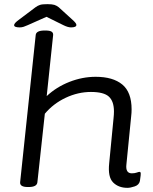

<svg xmlns="http://www.w3.org/2000/svg" viewBox="-20 -899 737 925"><path d="M594 6Q551 6 525 -20Q499 -46 506 -112L527 -329Q528 -338 528.5 -346.5Q529 -355 529 -362Q529 -411 504.5 -433.5Q480 -456 418 -456Q356 -456 296.5 -428Q237 -400 196 -351L160 -20Q157 2 118 2H114Q75 2 77 -21L152 -730Q154 -752 195 -752H199Q220 -752 228.5 -746.5Q237 -741 236 -730L205 -436Q252 -480 314.5 -504.5Q377 -529 441 -529Q524 -529 569 -492Q614 -455 614 -372Q614 -364 613.5 -355.5Q613 -347 612 -339L589 -107Q584 -64 615 -64Q629 -64 638.5 -67.5Q648 -71 652 -71Q658 -71 658 -63Q658 -62 657.5 -53Q657 -44 654 -27Q650 -8 629 -1Q608 6 594 6ZM75 -767Q48 -767 48 -778Q48 -787 70 -803L151 -864Q162 -872 173 -875.5Q184 -879 208 -879Q231 -879 242 -875.5Q253 -872 263 -864L330 -803Q348 -787 348 -779Q348 -767 322 -767Q307 -767 285 -778L204 -818L114 -778Q103 -773 94 -770Q85 -767 75 -767Z"/></svg>

Font: Asap Expanded Expanded Regular
Style: Italic
Weight: 400
Width: 7
Italic angle: -6°
Designer: Pablo Cosgaya
Foundry: Omnibus-Type
Version: Version 3.001; ttfautohint (v1.8.4.7-5d5b)